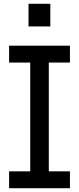

<svg xmlns="http://www.w3.org/2000/svg" viewBox="-20 -993 417 1013"><path d="M28 -663V-752H349V-663H237.5V-89H349V0H28V-89H139.5V-663ZM130.5 -973H245.5V-853.5H130.5Z"/></svg>

Font: Hepta Slab ExtraLight Medium
Style: Regular
Weight: 500
Version: Version 1.100